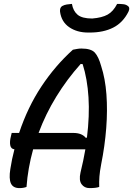

<svg xmlns="http://www.w3.org/2000/svg" viewBox="-20 -959 683 985"><path d="M116 0Q100 6 80 6Q47 6 36 -18Q25 -42 33 -92Q41 -144 54 -193Q36 -195 32.5 -214Q29 -233 36 -260L40 -277H78Q122 -409 192.5 -515.5Q263 -622 354 -704Q365 -706 375.5 -708Q386 -710 398 -710Q448 -710 467 -688.5Q486 -667 499 -620Q520 -556 526 -474.5Q532 -393 525 -302Q518 -211 499 -116Q492 -79 490 -53Q488 -27 489 0Q473 6 439 6Q413 6 398.5 -14Q384 -34 393 -74Q408 -135 418 -193H150Q123 -96 116 0ZM356 -277Q400 -277 420 -252L426 -253Q440 -365 434 -460Q428 -555 404 -630L394 -631Q324 -553 269 -463.5Q214 -374 178 -277ZM581 -939Q598 -939 612 -937.5Q626 -936 635 -929Q649 -920 639 -899Q611 -843 561 -817.5Q511 -792 440 -792H432Q375 -792 335 -819.5Q295 -847 288 -899Q286 -920 299 -928Q310 -934 322.5 -936Q335 -938 349 -939Q355 -903 378 -883.5Q401 -864 453 -864Q503 -868 532 -884Q561 -900 581 -939Z"/></svg>

Font: Recursive Mn Csl St
Style: Italic
Weight: 400
Italic angle: -15°
Monospace: yes
Version: Version 1.079;hotconv 1.0.112;makeotfexe 2.5.65598; ttfautoh